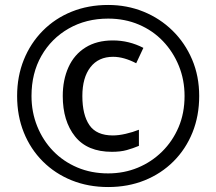

<svg xmlns="http://www.w3.org/2000/svg" viewBox="-20 -744 872 774"><path d="M431 -132Q332 -132 282.5 -194Q233 -256 233 -357Q233 -422 256 -473Q279 -524 324.5 -552.5Q370 -581 435 -581Q500 -581 558 -551L529 -489Q479 -515 436 -515Q377 -515 344.5 -473Q312 -431 312 -357Q312 -281 340.5 -239.5Q369 -198 435 -198Q458 -198 486.5 -204.5Q515 -211 540 -221V-156Q516 -146 491 -139Q466 -132 431 -132ZM416 10Q336 10 269 -17Q202 -44 152.5 -93.5Q103 -143 76 -210Q49 -277 49 -357Q49 -436 76 -503Q103 -570 152.5 -620Q202 -670 269 -697Q336 -724 416 -724Q492 -724 558.5 -697Q625 -670 675.5 -620.5Q726 -571 754.5 -504Q783 -437 783 -357Q783 -277 756 -210Q729 -143 679.5 -93.5Q630 -44 563 -17Q496 10 416 10ZM416 -45Q480 -45 535.5 -68Q591 -91 633.5 -133Q676 -175 700 -231.5Q724 -288 724 -357Q724 -422 701 -478.5Q678 -535 637 -578Q596 -621 539.5 -645Q483 -669 416 -669Q327 -669 257 -629Q187 -589 147 -519Q107 -449 107 -357Q107 -292 130 -235Q153 -178 194 -135.5Q235 -93 291.5 -69Q348 -45 416 -45Z"/></svg>

Font: Noto Sans Sundanese Medium
Style: Regular
Weight: 500
Version: Version 2.003